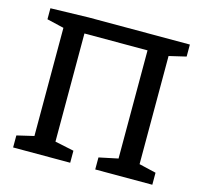

<svg xmlns="http://www.w3.org/2000/svg" viewBox="-102 -813 979 926"><g transform="rotate(15 387.5 -350.0)"><path d="M40 0V-60L125 -80V-620L40 -640V-695L230 -700H735V-640L650 -620V-80L735 -60V0H450V-60L545 -80V-620H230V-80L325 -60V0Z"/></g></svg>

Font: Bitter
Style: Regular
Weight: 400
Designer: Sol Matas
Foundry: Sol Matas
Version: Version 1.300;PS 001.300;hotconv 1.0.70;makeotf.lib2.5.58329